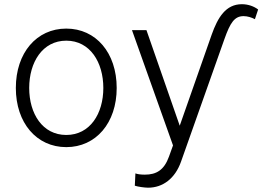

<svg xmlns="http://www.w3.org/2000/svg" viewBox="-20 -689 1249 914"><path d="M295.5 11.4C436.8 11.4 535.5 -104 535.5 -270.2C535.5 -437.5 436.8 -552.9 295.5 -552.9C154.1 -552.9 55.4 -437.5 55.4 -270.2C55.4 -104 154.1 11.4 295.5 11.4ZM295.5 -46.5C182.2 -46.5 119 -148.1 119 -270.2C119 -392.4 182.2 -495.4 295.5 -495.4C408.7 -495.4 471.9 -392.4 471.9 -270.2C471.9 -148.1 408.7 -46.5 295.5 -46.5ZM608.3 -545.5 803.6 3.2 784.4 56.5C761.4 120.4 724.8 142.4 669.4 142.4C648.1 142.4 633.9 139.9 624.6 136.4L621.8 195C635.7 199.9 669.4 204.5 685 204.5C755.7 204.5 813.6 160.2 841.6 81L1048.7 -503.9C1076 -580.6 1096.2 -612.2 1139.6 -612.2C1158.4 -612.2 1177.9 -605.8 1193.5 -597.7L1208.8 -643.8C1189.3 -658.7 1161.6 -669 1131.4 -669C1054.7 -669 1016.7 -605.8 987.6 -523.8L835.6 -90.6L677.2 -545.5Z"/></svg>

Font: Karasuma Gothic
Style: Light
Weight: 300
Designer: Rasmus Andersson / Ryoko Nishizuka
Foundry: rsms
Version: Version 1.00